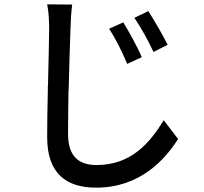

<svg xmlns="http://www.w3.org/2000/svg" viewBox="-20 -800 940 883"><path d="M799 -161 733 -247C668 -141 582 -41 424 -41C345 -41 293 -78 293 -184C293 -239 294 -310 295 -382L296 -393C298 -496 302 -600 304 -664C305 -700 307 -741 312 -779L197 -780C204 -746 206 -705 206 -664C206 -614 203 -520 201 -422V-410C200 -406 200 -403 200 -399V-387C198 -308 197 -228 197 -168C197 -1 286 63 422 63C624 63 739 -66 799 -161ZM751 -594C729 -639 686 -712 662 -749L598 -718C630 -671 659 -618 686 -561L751 -594ZM632 -537C612 -585 571 -658 547 -697L482 -668C513 -619 541 -564 565 -506L632 -537Z"/></svg>

Font: Glow Sans SC Condensed Medium
Style: Regular
Weight: 600
Width: 3
Designer: Ryoko NISHIZUKA (kana, bopomofo & ideographs); Paul D. Hunt (Latin, Greek & Cyrillic); Sandoll Communications, Soo-young
Version: Version 0.93